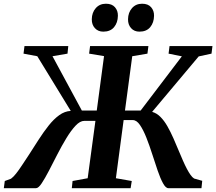

<svg xmlns="http://www.w3.org/2000/svg" viewBox="-46 -984 1131 1004"><path d="M-26 0 -21 -37.5 11.5 -49.5Q23 -57.5 37.8 -76Q52.5 -94.5 69.5 -120.5Q86.5 -146.5 105.5 -175Q131 -215 156.5 -254.5Q182 -294 208.5 -327.5Q235 -361 263.8 -381.8Q292.5 -402.5 324 -404L149 -690L77 -703.5L82 -743H311L307 -703.5L228.5 -690L382 -406H460L498 -690.5L420 -703.5L425 -743H730L725 -703.5L645.5 -690L607.5 -406H689.5L905 -689.5L835.5 -703.5L840.5 -743H1065L1060 -703.5L993 -689L749.5 -399Q773.5 -392.5 793.2 -372.5Q813 -352.5 829.5 -323.5Q846 -294.5 861 -260.5Q876 -226.5 890 -192.5Q900.5 -167 910.8 -143.8Q921 -120.5 931 -101.5Q941 -82.5 950.5 -69.2Q960 -56 969 -50.5L1011.5 -38.5L1007.5 0H834.5Q820.5 0 806.5 -25.5Q792.5 -51 778.5 -91.8Q764.5 -132.5 750 -178Q735.5 -223.5 719.5 -264Q703.5 -304.5 686 -330.2Q668.5 -356 648.5 -356H600.5L560 -52L643 -37.5L637 0H329.5L333.5 -37.5L412.5 -52L453 -352H395Q372.5 -352 348.8 -326.5Q325 -301 300.8 -261Q276.5 -221 253.5 -176Q230.5 -131 209.8 -91Q189 -51 172 -25.5Q155 0 142.5 0ZM494 -818.5Q467 -818.5 450.2 -836.8Q433.5 -855 434 -883.5Q434.5 -918.5 454.8 -941.5Q475 -964.5 508 -964.5Q539.5 -964.5 555.2 -946.2Q571 -928 570.5 -901.5Q570 -865.5 550.5 -842Q531 -818.5 494 -818.5ZM683 -818.5Q656 -818.5 639.5 -836.8Q623 -855 623.5 -883.5Q624 -918.5 644.2 -941.5Q664.5 -964.5 697 -964.5Q728.5 -964.5 744.2 -946.2Q760 -928 759.5 -901.5Q759 -865.5 739.5 -842Q720 -818.5 683 -818.5Z"/></svg>

Font: Merriweather 60pt
Style: Bold Italic
Weight: 700
Italic angle: -7.8°
Version: Version 2.101